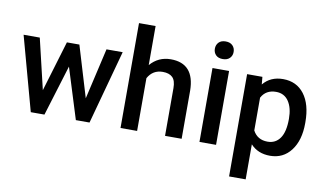

<svg xmlns="http://www.w3.org/2000/svg" viewBox="-90 -950 2297 1352"><g transform="rotate(10 1058.5 -273.5)"><path d="M524.9 -163.6 608.9 -528.3H724.6L580.6 0H482.9L369.6 -362.8L258.3 0H160.6L16.1 -528.3H131.8L217.3 -167.5L325.7 -528.3H415Z M920.9 -470.7Q979 -538.1 1067.9 -538.1Q1236.8 -538.1 1239.3 -345.2V0H1120.6V-340.8Q1120.6 -395.5 1096.9 -418.2Q1073.2 -440.9 1027.3 -440.9Q956.1 -440.9 920.9 -377.4V0H802.2V-750H920.9Z M1485.4 0H1366.7V-528.3H1485.4ZM1359.4 -665.5Q1359.4 -692.9 1376.7 -710.9Q1394 -729 1426.3 -729Q1458.5 -729 1476.1 -710.9Q1493.7 -692.9 1493.7 -665.5Q1493.7 -638.7 1476.1 -620.8Q1458.5 -603 1426.3 -603Q1394 -603 1376.7 -620.8Q1359.4 -638.7 1359.4 -665.5Z M2077.1 -258.8Q2077.1 -136.2 2021.5 -63.2Q1965.8 9.8 1872.1 9.8Q1785.2 9.8 1732.9 -47.4V203.1H1614.3V-528.3H1723.6L1728.5 -474.6Q1780.8 -538.1 1870.6 -538.1Q1967.3 -538.1 2022.2 -466.1Q2077.1 -394 2077.1 -266.1ZM1959 -269Q1959 -348.1 1927.5 -394.5Q1896 -440.9 1837.4 -440.9Q1764.6 -440.9 1732.9 -380.9V-146.5Q1765.1 -85 1838.4 -85Q1895 -85 1927 -130.6Q1959 -176.3 1959 -269Z"/></g></svg>

Font: TypoPRO Roboto
Style: Regular
Weight: 500
Designer: Google
Version: Version 2.136; 2016